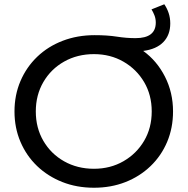

<svg xmlns="http://www.w3.org/2000/svg" viewBox="-20 -873 880 901"><path d="M421 8Q340 8 272 -19Q204 -46 154 -94Q104 -142 76 -207.5Q48 -273 48 -350Q48 -427 76 -492.5Q104 -558 154.5 -606.5Q205 -655 274 -681.5Q343 -708 424 -708Q484 -708 528.5 -701Q573 -694 616 -694Q711 -694 711 -767Q711 -785 705 -800.5Q699 -816 691 -829L751 -853Q764 -834 771.5 -811.5Q779 -789 779 -763Q779 -709 746.5 -675.5Q714 -642 652 -634Q716 -588 754 -513.5Q792 -439 792 -350Q792 -273 764.5 -207.5Q737 -142 686.5 -93.5Q636 -45 568.5 -18.5Q501 8 421 8ZM421 -81Q498 -81 559.5 -116.5Q621 -152 656.5 -212.5Q692 -273 692 -350Q692 -427 656.5 -487.5Q621 -548 559.5 -583.5Q498 -619 421 -619Q343 -619 281 -584Q219 -549 183.5 -488Q148 -427 148 -350Q148 -273 183.5 -212Q219 -151 281 -116Q343 -81 421 -81Z"/></svg>

Font: Montserrat Medium
Style: Regular
Weight: 500
Designer: Julieta Ulanovsky
Foundry: Julieta Ulanovsky
Version: Version 9.000; ttfautohint (v1.8.4.7-5d5b)